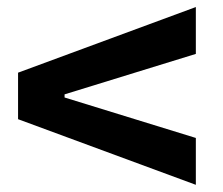

<svg xmlns="http://www.w3.org/2000/svg" viewBox="-20 -616 626 540"><path d="M530.8 -96.2 30.8 -280.8V-411.6L530.8 -596.2V-464.4L161.6 -350.6V-341.8L530.8 -228Z"/></svg>

Font: Cascadia Mono PL
Style: Regular
Weight: 400
Monospace: yes
Designer: Aaron Bell
Foundry: Saja Typeworks
Version: Version 2102.003